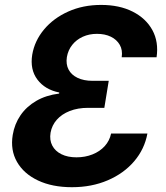

<svg xmlns="http://www.w3.org/2000/svg" viewBox="-20 -758 681 788"><path d="M275.4 10.3Q194.3 10.3 136 -17.3Q77.6 -44.9 49.8 -93.5Q22 -142.1 32.2 -204.1Q39.6 -249 64.2 -284.9Q88.9 -320.8 128.9 -344Q168.9 -367.2 222.7 -374L223.1 -378.4Q164.6 -390.1 133.5 -431.4Q102.5 -472.7 112.3 -533.7Q122.1 -590.8 160.9 -637.2Q199.7 -683.6 260.3 -710.7Q320.8 -737.8 395 -737.8Q470.2 -737.8 524.7 -710.2Q579.1 -682.6 605.5 -634.3Q631.8 -585.9 622.6 -522.9H479.5Q483.9 -552.7 471.4 -574.2Q459 -595.7 434.8 -607.4Q410.6 -619.1 377.9 -619.1Q346.2 -619.1 319.8 -607.2Q293.5 -595.2 276.4 -573.7Q259.3 -552.2 254.4 -523.4Q250 -494.1 261.5 -472.4Q272.9 -450.7 298.3 -438.5Q323.7 -426.3 359.9 -426.3H426.3L408.2 -315.4H341.3Q299.3 -315.4 266.4 -302.5Q233.4 -289.6 213.1 -266.6Q192.9 -243.7 187.5 -213.4Q182.6 -183.1 194.6 -160.4Q206.5 -137.7 232.2 -125Q257.8 -112.3 293.9 -112.3Q329.6 -112.3 359.6 -124.3Q389.6 -136.2 409.7 -158.2Q429.7 -180.2 436 -210H585Q573.2 -146 530.8 -96.2Q488.3 -46.4 422.4 -18.1Q356.4 10.3 275.4 10.3Z"/></svg>

Font: Inter 17pt
Style: Bold Italic
Weight: 700
Italic angle: -9.3988°
Version: Version 4.001;git-66647c0bb